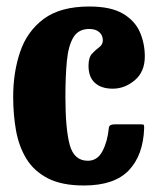

<svg xmlns="http://www.w3.org/2000/svg" viewBox="-20 -555 484 590"><path d="M20.5 -257.5Q20.5 -332.5 41.8 -395.5Q63 -458.5 114.2 -496.8Q165.5 -535 254.5 -535Q320.5 -535 357.5 -513.2Q394.5 -491.5 409.8 -456.5Q425 -421.5 425 -381.5Q425 -334.5 394.2 -308.5Q363.5 -282.5 326.5 -282.5Q291.5 -282.5 271.8 -300.2Q252 -318 252 -353Q252 -378.5 263 -390.2Q274 -402 285 -410Q296 -418 296 -431.5Q296 -446.5 285 -456.2Q274 -466 254.5 -466Q221 -466 205.5 -440.2Q190 -414.5 185.5 -367.8Q181 -321 181 -257.5Q181 -159 194.2 -110Q207.5 -61 250 -61Q279.5 -61 295 -90.8Q310.5 -120.5 314.5 -162Q315 -173 333.5 -173H410.5Q421 -173 422 -171Q423 -169 423 -161Q420 -77.5 375.5 -31.2Q331 15 238 15Q170 15 127.2 -7Q84.5 -29 61.2 -67Q38 -105 29.2 -154Q20.5 -203 20.5 -257.5Z"/></svg>

Font: Besley* Condensed
Style: Bold
Weight: 700
Width: 3
Designer: Owen Earl
Foundry: indestructible type*
Version: Version 3.000; ttfautohint (v1.8.3)